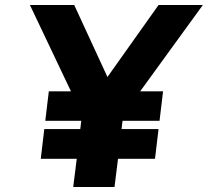

<svg xmlns="http://www.w3.org/2000/svg" viewBox="-20 -733 826 763"><path d="M628 -370H537L786 -713H610L407 -427L275 -713H99L262 -370H174L160 -253H303L299 -220H156L142 -102H285L271 10H435L449 -102H596L610 -220H463L467 -253H614Z"/></svg>

Font: Bluebird
Style: SfBdObl
Weight: 700
Designer: Jasper
Foundry: Cannot Into Space Fonts
Version: Version 0.98